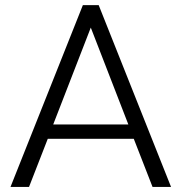

<svg xmlns="http://www.w3.org/2000/svg" viewBox="-20 -739 718 759"><path d="M21.5 0 307.6 -718.8H370.1L656.2 0H583L508.8 -190.4H168.9L94.7 0ZM190.4 -247.1H487.3L338.9 -629.9Z"/></svg>

Font: Min Sans Light
Style: Regular
Weight: 300
Designer: Jinseong-Kim, NotoSansCJK, Nunito
Foundry: Jinseong-Kim
Version: Version 1.400;Glyphs 3.1.2 (3151)